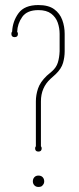

<svg xmlns="http://www.w3.org/2000/svg" viewBox="-20 -730 311 760"><path d="M142 -151Q145 -148 145 -143Q145 -130 132 -130Q119 -130 119 -143Q119 -148 122 -151V-329Q122 -354 130.5 -379.5Q139 -405 165 -430L186 -448Q203 -463 209 -482.5Q215 -502 216 -527V-596Q216 -619 208.5 -640.5Q201 -662 182.5 -676Q164 -690 132 -690Q87 -690 68 -663Q49 -636 48 -604Q51 -601 51 -596Q51 -583 38 -583Q25 -583 25 -596Q25 -602 28 -605Q30 -646 53.5 -678Q77 -710 132 -710Q172 -710 194.5 -693.5Q217 -677 226.5 -651Q236 -625 236 -596V-527Q236 -504 229.5 -481Q223 -458 200 -436L180 -418Q142 -383 142 -329ZM149 3Q145 10 132 10Q122 10 116 3.5Q110 -3 110 -12Q110 -22 116 -28.5Q122 -35 132 -35Q143 -35 149 -28.5Q155 -22 155 -12Q155 -3 149 3Z"/></svg>

Font: Wire One
Style: Regular
Weight: 400
Designer: Alexei Vanyashin, Gayaneh Bagdasaryan
Foundry: Cyreal
Version: Version 1.102; ttfautohint (v1.8.3)